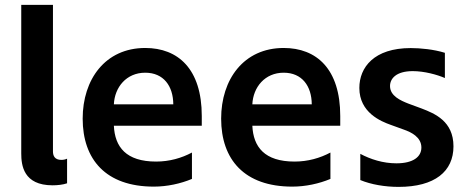

<svg xmlns="http://www.w3.org/2000/svg" viewBox="-20 -747 1894 778"><path d="M193.2 3.9C212.7 3.9 235.8 1.4 251.8 -4.3V-104C245.4 -100.9 236.9 -99.1 228.7 -99.1C201 -99.1 194.6 -116.5 194.6 -133.5V-727.3H66.1V-125.4C66.1 -77.4 74.9 3.9 193.2 3.9Z M797.6 -277C797.6 -468 701.3 -552.6 568.5 -552.6C406.2 -552.6 315 -425.1 315 -266.3C315 -100.9 408.7 9.2 603.3 9.2C657 9.2 712 -2.8 757.8 -22V-128.9C715.9 -106.5 666.5 -92.3 612.6 -92.3C490.8 -92.3 445.3 -151.6 441.4 -237.6H797.6ZM441.4 -324.2C444.6 -393.8 492.2 -452.4 568.5 -452.4C642.8 -452.4 681.8 -398.4 682.2 -324.2Z M1358.7 -277C1358.7 -468 1262.4 -552.6 1129.6 -552.6C967.3 -552.6 876.1 -425.1 876.1 -266.3C876.1 -100.9 969.8 9.2 1164.4 9.2C1218 9.2 1273.1 -2.8 1318.9 -22V-128.9C1277 -106.5 1227.6 -92.3 1173.7 -92.3C1051.8 -92.3 1006.4 -151.6 1002.5 -237.6H1358.7ZM1002.5 -324.2C1005.7 -393.8 1053.3 -452.4 1129.6 -452.4C1203.8 -452.4 1242.9 -398.4 1243.3 -324.2Z M1595.2 10.3C1742.2 10.3 1817.5 -52.6 1817.5 -154.1C1817.5 -256 1741.5 -286.9 1688.9 -307.2L1634.2 -327.4C1603.7 -339.5 1560.4 -358 1560.4 -398.4C1560.4 -427.9 1584.5 -458.8 1652.7 -458.8C1698.9 -458.8 1751.4 -444.6 1782.7 -430.8V-533C1738.3 -546.9 1683.9 -552.2 1644.2 -552.2C1495.7 -552.2 1436.1 -474.1 1436.1 -390.6C1436.1 -290.5 1524.1 -255 1563.2 -241.1L1616.1 -221.9C1645.6 -211.6 1687.5 -191.8 1687.5 -149.1C1687.5 -111.5 1654.1 -85.2 1586.3 -85.2C1532 -85.2 1481.2 -101.6 1440 -123.6V-17.4C1483.7 0.7 1539.8 10.3 1595.2 10.3Z"/></svg>

Font: TID UI Semi Bold
Style: Regular
Weight: 600
Designer: The TID Project Authors
Foundry: Bakken & Bæck
Version: Version 1.001;hotconv 1.0.109;makeotfexe 2.5.65596